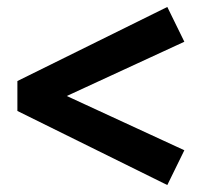

<svg xmlns="http://www.w3.org/2000/svg" viewBox="-20 -597 590 552"><path d="M30 -278V-364L461 -577L510 -477L172 -321L510 -165L461 -65Z"/></svg>

Font: Source Serif Pro Black
Style: Regular
Weight: 900
Designer: Frank Grießhammer
Foundry: Adobe Systems Incorporated
Version: Version 3.001;hotconv 1.0.111;makeotfexe 2.5.65597